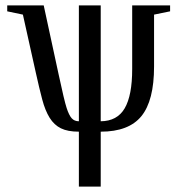

<svg xmlns="http://www.w3.org/2000/svg" viewBox="-20 -479 666 712"><path d="M610.8 -437 551.3 -424.8V-232.4Q551.3 -106 504.4 -48.3Q457.5 9.3 353.5 9.3V212.9H272.5V9.3Q231 9.3 205.8 -3.2Q180.7 -15.6 164.1 -42.2Q147.5 -68.8 136.5 -110.4Q125.5 -151.9 112.8 -209.5L64.9 -424.8L6.8 -437V-459H142.1L197.3 -203.6Q218.3 -105.5 227.1 -78.6Q235.8 -51.8 245.8 -40.5Q255.9 -29.3 272.5 -29.3V-459H353.5V-29.3Q414.6 -29.8 442.4 -77.4Q470.2 -125 470.2 -223.1V-459H610.8Z"/></svg>

Font: Tinos
Style: Regular
Weight: 400
Designer: Steve Matteson
Foundry: Monotype Imaging Inc.
Version: Version 1.23